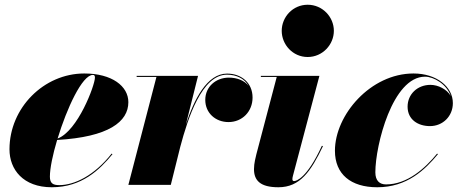

<svg xmlns="http://www.w3.org/2000/svg" viewBox="-20 -780 1930 810"><path d="M190.5 -35C190.5 -70 202.5 -127.5 221 -189.5C438.5 -202 521.5 -266.5 521.5 -349C521.5 -416.5 452.5 -470 335.5 -470C165 -470 20 -325 20 -150C20 -65 77.5 10 198.5 10C325 10 400.5 -64 454.5 -129.5L451 -132C377 -38.5 293.5 1 230 1C203.5 1 190.5 -6.5 190.5 -35ZM372 -464C378.5 -464 380.5 -460 380.5 -452.5C380.5 -421 308.5 -227.5 223 -195.5C261.5 -322 326.5 -464 372 -464Z M640 -455.5 521.5 0H700.5L740.5 -160.5C772.5 -281.5 832 -465 937.5 -465C978 -465 1011.5 -448 1028.5 -418C1011 -440.5 980 -452.5 945.5 -452.5C891.5 -452.5 846 -415 846 -358.5C846 -303.5 889 -265 944 -265C1002 -265 1045.5 -309.5 1045.5 -368.5C1045.5 -430.5 998.5 -469.5 938 -469.5C853.5 -469.5 799 -361 764 -254L815.5 -460H556.5V-455.5Z M1168.5 -650C1168.5 -592 1215 -539.5 1278 -539.5C1341 -539.5 1388.5 -592 1388.5 -650C1388.5 -708 1341 -760 1278 -760C1215 -760 1168.5 -708 1168.5 -650ZM1342.5 -163.5 1338 -165C1274.5 -27 1229.5 -16 1220.5 -16C1216.5 -16 1213.5 -18.5 1213.5 -24C1213.5 -28.5 1214.5 -33.5 1216 -39L1327.5 -460H1080.5V-455.5H1147.5L1061.5 -129C1059 -118 1051.5 -91.5 1051.5 -66.5C1051.5 -19 1077.5 10 1154.5 10C1246 10 1291.5 -57 1342.5 -163.5Z M1827.5 -129.5 1824 -132C1773 -69.5 1698 -2 1608.5 -2C1582 -2 1563.5 -17 1563.5 -53C1563.5 -167 1636 -456.5 1773 -456.5C1810.5 -456.5 1864.5 -424.5 1881.5 -375.5C1865 -403.5 1828.5 -422 1796 -422C1741 -422 1699.5 -382.5 1699.5 -330C1699.5 -275 1744 -248 1794 -248C1848 -248 1890.5 -289.5 1890.5 -345C1890.5 -414 1821.5 -470 1724.5 -470C1543.5 -470 1393 -295.5 1393 -144C1393 -45 1460 10 1571.5 10C1697.5 10 1773 -64 1827.5 -129.5Z"/></svg>

Font: Bodoni* 36pt Fatface
Style: Italic
Weight: 900
Italic angle: -13°
Version: Version 2.3